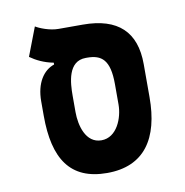

<svg xmlns="http://www.w3.org/2000/svg" viewBox="-73 -681 731 760"><g transform="rotate(-10 293.0 -301.5)"><path d="M297.9 9.3C447.8 9.3 514.6 -91.3 514.6 -257.3V-390.1C514.6 -519 446.3 -585.9 304.2 -585.9H206.5C170.9 -585.9 130.9 -602.5 116.2 -611.8L72.3 -497.1C96.2 -480 127.9 -464.4 165 -457.5V-450.2C121.1 -435.5 89.4 -388.7 89.4 -315.4V-257.3C89.4 -84 149.4 9.3 297.9 9.3ZM297.9 -122.1C234.4 -122.1 215.8 -196.8 215.8 -250V-315.4C215.8 -367.7 220.7 -454.1 293 -454.1H297.9C356.4 -454.1 388.7 -429.7 388.7 -332V-250C388.7 -196.8 360.4 -122.1 297.9 -122.1Z"/></g></svg>

Font: Cascadia Code
Style: Bold
Weight: 700
Monospace: yes
Designer: Aaron Bell
Foundry: Saja Typeworks
Version: Version 2404.023